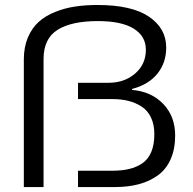

<svg xmlns="http://www.w3.org/2000/svg" viewBox="-20 -755 778 775"><path d="M76.2 0V-515.1Q76.2 -564.9 92.5 -603.5Q108.9 -642.1 136 -666.5Q163.1 -690.9 201.9 -706.5Q240.7 -722.2 282.5 -728.5Q324.2 -734.9 373 -734.9Q511.7 -734.9 581.3 -687.7Q650.9 -640.6 650.9 -563Q650.9 -502 615.5 -457.8Q580.1 -413.6 513.2 -396V-392.1Q591.3 -385.3 639.2 -335.2Q687 -285.2 687 -208Q687 -153.3 668.9 -112.5Q650.9 -71.8 617.7 -47.6Q584.5 -23.4 541.3 -11.7Q498 0 444.8 0H294.9V-65.9H433.1Q471.7 -65.9 501 -72.8Q530.3 -79.6 554.2 -95.7Q578.1 -111.8 590.6 -141.6Q603 -171.4 603 -213.9Q603 -252.9 589.1 -281.5Q575.2 -310.1 550.8 -325.4Q526.4 -340.8 497.8 -347.9Q469.2 -355 435.1 -355H294.9V-420.9H418.9Q482.4 -420.9 525.6 -458.3Q568.8 -495.6 568.8 -554.2Q568.8 -608.9 519.8 -639.4Q470.7 -669.9 375 -669.9Q268.1 -669.9 211.9 -634.3Q155.8 -598.6 155.8 -517.1V0Z"/></svg>

Font: Archivo Expanded Light
Style: Regular
Weight: 300
Width: 7
Designer: Hector Gatti
Foundry: Omnibus-Type
Version: Version 2.001